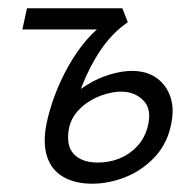

<svg xmlns="http://www.w3.org/2000/svg" viewBox="-20 -434 473 463"><path d="M202 9Q161 9 132.5 -7.5Q104 -24 93.5 -56.5Q83 -89 92 -135Q99 -169 112.5 -205Q126 -241 145.5 -275.5Q165 -310 189 -338Q213 -366 241 -383L289 -381Q251 -355 223.5 -314.5Q196 -274 177.5 -226Q159 -178 147 -128Q138 -84 157.5 -63Q177 -42 216 -42Q244 -42 268.5 -52Q293 -62 311 -81.5Q329 -101 336 -128Q347 -170 326 -191.5Q305 -213 272 -213Q256 -213 236 -207.5Q216 -202 197.5 -191Q179 -180 165.5 -164Q152 -148 147 -128L111 -131Q121 -163 142 -188Q163 -213 190 -229.5Q217 -246 245.5 -254.5Q274 -263 298 -263Q335 -263 359 -245Q383 -227 392 -197Q401 -167 391 -127Q381 -84 351 -53Q321 -22 281.5 -6.5Q242 9 202 9ZM34 -363 45 -414H275L288 -381L248 -363Z"/></svg>

Font: Ysabeau Office
Style: Italic
Weight: 400
Italic angle: -12°
Designer: Christian Thalmann (Catharsis Fonts)
Version: Version 2.001;gftools[0.9.30]; featfreeze: tnum,lnum,ss02